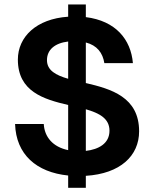

<svg xmlns="http://www.w3.org/2000/svg" viewBox="-20 -791 706 876"><path d="M291 -770.5V-714.8C145.5 -705.1 61.5 -622.6 61.5 -519C61.5 -373 180.2 -337.9 291 -312V-106C220.7 -120.6 183.1 -166 179.7 -225.1H48.8C53.2 -86.4 146 -4.9 291 9.8V65.9H371.6V11.2C528.8 1.5 614.7 -80.1 614.7 -191.9C614.7 -348.6 486.3 -385.3 371.6 -412.1V-597.2C422.9 -584 448.7 -549.8 456.1 -502.9H586.4C577.1 -611.3 507.8 -695.8 371.6 -712.9V-770.5ZM194.3 -516.6C194.3 -564 230 -594.2 291 -601.6V-431.6C234.9 -447.8 194.3 -469.7 194.3 -516.6ZM371.6 -102.5V-292.5C433.1 -274.9 479.5 -250.5 479.5 -194.8C479.5 -135.7 429.7 -109.4 371.6 -102.5Z"/></svg>

Font: Faust Sans Bold
Style: Regular
Weight: 700
Designer: Andreas Faust
Version: Version 1.003;Glyphs 3.1.2 (3151)